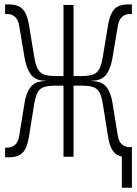

<svg xmlns="http://www.w3.org/2000/svg" viewBox="-20 -716 626 877"><path d="M3.4 2.4V-41.5H14.6Q33.2 -41.5 48.1 -54Q63 -66.4 67.9 -96.2L92.3 -246.6Q99.6 -292.5 118.9 -317.4Q138.2 -342.3 175.3 -345.2L193.4 -346.7L175.3 -348.1Q138.2 -351.1 119.4 -377.7Q100.6 -404.3 92.3 -451.7L67.9 -597.2Q63 -627 48.1 -639.4Q33.2 -651.9 14.6 -651.9H3.4V-695.8H21Q63.5 -695.8 83.7 -674.1Q104 -652.3 111.8 -604.5L136.2 -457Q142.1 -421.4 151.9 -402.3Q161.6 -383.3 180.4 -376Q199.2 -368.7 232.9 -368.7H270V-693.4H315.9V-368.7H353Q386.7 -368.7 405.8 -376Q424.8 -383.3 434.3 -402.3Q443.8 -421.4 449.7 -457L474.1 -604.5Q482.4 -652.3 502.4 -674.1Q522.5 -695.8 564.9 -695.8H582.5V-651.9H571.3Q552.7 -651.9 538.1 -639.4Q523.4 -627 518.1 -597.2L493.7 -451.7Q485.8 -404.3 467 -377.7Q448.2 -351.1 410.6 -348.1L392.6 -346.7L410.6 -345.2Q448.2 -342.3 467.3 -317.4Q486.3 -292.5 493.7 -246.6L518.1 -96.2Q522.9 -67.9 537.8 -55.9Q552.7 -43.9 571.3 -43.9H582.5V141.6H536.6V-0.5Q509.3 -6.8 494.9 -28.1Q480.5 -49.3 474.1 -88.9L449.7 -241.2Q444.3 -275.9 434.6 -293.7Q424.8 -311.5 405.8 -318.1Q386.7 -324.7 353 -324.7H315.9V0H270V-324.7H232.9Q199.2 -324.7 180.2 -318.1Q161.1 -311.5 151.6 -293.7Q142.1 -275.9 136.2 -241.2L111.8 -88.9Q104 -40 83.7 -18.8Q63.5 2.4 21 2.4Z"/></svg>

Font: Cascadia Mono NF ExtraLight
Style: Regular
Weight: 200
Monospace: yes
Designer: Aaron Bell
Foundry: Saja Typeworks
Version: Version 2404.023; ttfautohint (v1.8.4)